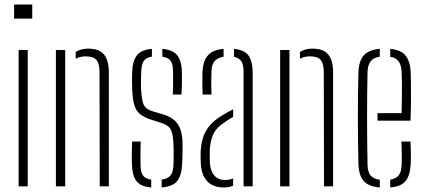

<svg xmlns="http://www.w3.org/2000/svg" viewBox="-20 -820 1874 845"><path d="M42 -738V-800H122V-738ZM62 0V-600H102V0Z M226 0V-600H267V0ZM419 0 418 -505Q417.5 -541 404 -556.5Q390.5 -572 358 -572Q345.5 -572 334.2 -569.5Q323 -567 313 -561.5V-591.5Q324.5 -598.5 338 -602.2Q351.5 -606 367 -606Q416 -606 437.2 -580.8Q458.5 -555.5 459 -503V0Z M560.5 -98Q560 -122 560 -143.8Q560 -165.5 561.5 -197H599.5Q598 -167 598.2 -140.8Q598.5 -114.5 598.5 -95Q598.5 -63 609 -48Q619.5 -33 645.5 -29.5V5Q598.5 1 580.2 -23.5Q562 -48 560.5 -98ZM691.5 5V-29.5Q718.5 -33 730.5 -48Q742.5 -63 743.5 -95Q744 -111 744.2 -126Q744.5 -141 744.2 -155Q744 -169 743.5 -182Q742 -228 732.5 -248.2Q723 -268.5 690.5 -279L646.5 -293Q612 -304 594.2 -319.8Q576.5 -335.5 569.8 -362.2Q563 -389 561.5 -433Q561 -456.5 561 -470.8Q561 -485 561.5 -502Q563.5 -552 582.5 -576.5Q601.5 -601 648.5 -605V-570.5Q623.5 -567 613 -552Q602.5 -537 601.5 -504Q601 -490.5 600.5 -471.8Q600 -453 600.5 -438Q602 -394.5 609.2 -367.5Q616.5 -340.5 652.5 -330L696.5 -317Q742.5 -303.5 763 -273Q783.5 -242.5 783.5 -181Q783.5 -156.5 783.2 -139.5Q783 -122.5 781.5 -97Q779 -47.5 759.8 -23.2Q740.5 1 691.5 5ZM740.5 -404Q741.5 -423 741.8 -441.5Q742 -460 741.8 -476.2Q741.5 -492.5 741.5 -505Q741.5 -537 731.2 -552Q721 -567 694.5 -570.5V-605Q740.5 -601 760.2 -576.5Q780 -552 780.5 -500Q780.5 -492.5 780.8 -476Q781 -459.5 780.5 -440Q780 -420.5 778.5 -404Z M864 -97Q863.5 -112 863 -123.8Q862.5 -135.5 863 -151Q864.5 -184 872.8 -212Q881 -240 900.5 -264.5Q920 -289 956 -311Q966.5 -318 979.5 -325.2Q992.5 -332.5 1006 -339V-305Q995.5 -300 984 -292.5Q972.5 -285 959 -275Q926 -252 914.5 -218.8Q903 -185.5 903 -150Q903 -136 903.2 -122.5Q903.5 -109 904 -99Q906.5 -67 923.5 -47.5Q940.5 -28 969 -28Q990.5 -28 1006 -35V-3Q988.5 5 965 5Q918 5 892.5 -21.8Q867 -48.5 864 -97ZM872 -404Q870.5 -433.5 870.5 -457.2Q870.5 -481 871 -502Q873 -550 894 -575.2Q915 -600.5 964 -605V-570.5Q941 -567 926.5 -553Q912 -539 911 -509Q910 -489 909.8 -469.8Q909.5 -450.5 910 -433.8Q910.5 -417 911 -404ZM1052 0V-504Q1052 -533.5 1042.8 -549.2Q1033.5 -565 1010 -570V-605Q1056.5 -600.5 1074.2 -575Q1092 -549.5 1092 -499V0Z M1213 0V-600H1254V0ZM1406 0 1405 -505Q1404.5 -541 1391 -556.5Q1377.5 -572 1345 -572Q1332.5 -572 1321.2 -569.5Q1310 -567 1300 -561.5V-591.5Q1311.5 -598.5 1325 -602.2Q1338.5 -606 1354 -606Q1403 -606 1424.2 -580.8Q1445.5 -555.5 1446 -503V0Z M1557.5 -98Q1556.5 -141 1555.8 -190Q1555 -239 1555 -291.2Q1555 -343.5 1555.5 -396.8Q1556 -450 1557.5 -501Q1559 -551.5 1581 -576.2Q1603 -601 1651.5 -605V-570.5Q1622.5 -566 1610.5 -549.2Q1598.5 -532.5 1597.5 -504Q1596.5 -458 1596 -408Q1595.5 -358 1595.5 -305.8Q1595.5 -253.5 1596 -200.5Q1596.5 -147.5 1597.5 -95Q1598.5 -62.5 1611.2 -47.5Q1624 -32.5 1651.5 -29V5Q1602 1 1580.5 -23.5Q1559 -48 1557.5 -98ZM1697.5 5V-29.5Q1723 -33.5 1734.8 -48.5Q1746.5 -63.5 1747.5 -95Q1748.5 -110 1748.2 -139.8Q1748 -169.5 1746.5 -197H1786.5Q1788 -174 1788.2 -144Q1788.5 -114 1787.5 -98Q1785 -48 1765.2 -23.5Q1745.5 1 1697.5 5ZM1641.5 -289V-322H1747.5Q1748.5 -357.5 1748.8 -394.8Q1749 -432 1748.8 -461.8Q1748.5 -491.5 1747.5 -504Q1746 -535.5 1733.5 -551Q1721 -566.5 1697.5 -570V-605Q1745 -600.5 1765.2 -575Q1785.5 -549.5 1787.5 -502Q1788 -491 1788.5 -456.2Q1789 -421.5 1788.8 -376.2Q1788.5 -331 1786.5 -289Z"/></svg>

Font: Big Shoulders Stencil Text Thin Thin
Style: Regular
Weight: 250
Version: Version 2.001